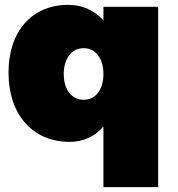

<svg xmlns="http://www.w3.org/2000/svg" viewBox="-20 -575 730 789"><path d="M405 -547V-491C369 -532 319 -555 260 -555C111 -555 15 -446 15 -277C15 -104 114 8 266 8C322 8 370 -14 405 -55V194H630V-547ZM324 -165C274 -165 242 -207 242 -271C242 -335 274 -377 324 -377C373 -377 405 -335 405 -271C405 -207 373 -165 324 -165Z"/></svg>

Font: Montserrat-Arabic Black
Style: Regular
Weight: 900
Designer: Mohamed Gaber
Foundry: Kief Type Foundry
Version: Version 5.008;PS 005.008;hotconv 1.0.88;makeotf.lib2.5.64775